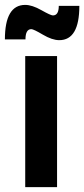

<svg xmlns="http://www.w3.org/2000/svg" viewBox="-22 -764 344 784"><path d="M302 -740Q302 -600 220 -600Q191 -600 153 -622.5Q115 -645 106 -645Q82 -645 82 -603H-2Q-2 -744 81 -744Q109 -744 147 -722.5Q185 -701 194 -701Q218 -701 218 -740ZM81 -535H211V0H81Z"/></svg>

Font: Montserrat arm Medium
Style: Regular
Weight: 500
Designer: Julieta Ulanovsky
Foundry: Julieta Ulanovsky
Version: Version 6.000;PS 006.000;hotconv 1.0.88;makeotf.lib2.5.64775